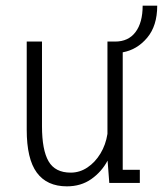

<svg xmlns="http://www.w3.org/2000/svg" viewBox="-20 -647 590 679"><path d="M216.5 12Q146 12 110.2 -36.5Q74.5 -85 74.5 -188V-500H128.5V-201Q128.5 -116.5 151.8 -76.5Q175 -36.5 230 -36.5Q262 -36.5 289.2 -54.8Q316.5 -73 335.2 -104Q354 -135 360 -173.5V-500H387Q434 -500 459.2 -533.5Q484.5 -567 484.5 -627H536Q536 -555.5 500.2 -513.2Q464.5 -471 414 -462V-46.5H474.5V0H366.5L360.5 -79Q339.5 -39.5 303 -13.8Q266.5 12 216.5 12Z"/></svg>

Font: Trispace SemiCondensed ExtraLight
Style: Regular
Weight: 200
Width: 4
Designer: Tyler Finck
Foundry: Etcetera Type Company
Version: Version 1.210; ttfautohint (v1.8.3)